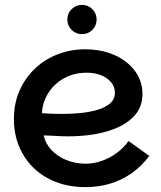

<svg xmlns="http://www.w3.org/2000/svg" viewBox="-20 -760 659 787"><path d="M331 7Q264 7 209.5 -14Q155 -35 116.5 -73Q78 -111 57.5 -161.5Q37 -212 37 -272Q37 -337 60.5 -389.5Q84 -442 124.5 -480Q165 -518 218 -538Q271 -558 329 -558Q381 -558 424 -544Q467 -530 498.5 -505Q530 -480 547 -447Q564 -414 564 -376Q564 -323 533 -288Q502 -253 452 -233Q402 -213 342 -206Q282 -199 223 -202Q213 -203 198 -203.5Q183 -204 171.5 -204.5Q160 -205 159 -205Q166 -172 190.5 -145.5Q215 -119 252 -104Q289 -89 331 -89Q365 -89 398.5 -101Q432 -113 460 -134Q488 -155 507 -182L592 -121Q559 -77 517.5 -48.5Q476 -20 429 -6.5Q382 7 331 7ZM233 -293Q270 -293 308 -296.5Q346 -300 378.5 -309.5Q411 -319 431 -336Q451 -353 451 -380Q451 -403 436.5 -421.5Q422 -440 396 -451Q370 -462 335 -462Q283 -462 242 -439Q201 -416 177.5 -378Q154 -340 152 -296Q166 -295 187 -294Q208 -293 233 -293ZM316 -620Q291 -620 273.5 -637.5Q256 -655 256 -680Q256 -705 273.5 -722.5Q291 -740 316 -740Q341 -740 358.5 -722.5Q376 -705 376 -680Q376 -655 358.5 -637.5Q341 -620 316 -620Z"/></svg>

Font: Parkinsans Medium
Style: Regular
Weight: 500
Designer: Red Stone, Indian Type Foundry
Foundry: Indian Type Foundry
Version: Version 1.000